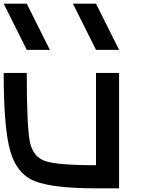

<svg xmlns="http://www.w3.org/2000/svg" viewBox="-20 -1020 790 1040"><path d="M500 -625H625V0H500Q265.6 0 168 -39.1Q70.3 -78.1 35.2 -203.1Q0 -328.1 0 -625H125Q125 -343.8 140.6 -257.8Q156.2 -171.9 222.7 -148.4Q289.1 -125 500 -125ZM125 -1000 250 -750H125L0 -1000ZM500 -1000 625 -750H500L375 -1000Z"/></svg>

Font: CraftyPE
Style: Regular
Weight: 400
Designer: Erek Butcher
Foundry: Haunted Coop
Version: Version 0.018;April 4, 2024;FontCreator 15.0.0.2962 64-bit